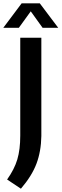

<svg xmlns="http://www.w3.org/2000/svg" viewBox="-55 -968 372 1161"><path d="M-12 117.5Q32 55.5 49.8 -4.2Q67.5 -64 67.5 -148V-740H195V-145.5Q193.5 -52.5 165.5 21.8Q137.5 96 71.5 173ZM297 -800H202.5L131 -899.5L59 -800H-35L76 -948H185.5Z"/></svg>

Font: Encode Sans Semi Condensed SmBd
Style: Regular
Weight: 600
Width: 4
Designer: Multiple Designers
Foundry: Impallari Type
Version: Version 2.000